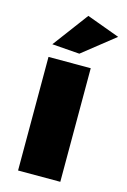

<svg xmlns="http://www.w3.org/2000/svg" viewBox="-119 -831 586 888"><g transform="rotate(15 174.0 -387.5)"><path d="M189.9 -774.9 348.1 -716.8 194.8 -595.2 63 -605ZM61 -543.9H263.2V0H61Z"/></g></svg>

Font: Montserrat-Arabic ExtraBold
Style: Regular
Weight: 800
Designer: Mohamed Gaber
Foundry: Kief Type Foundry
Version: Version 5.008;PS 005.008;hotconv 1.0.88;makeotf.lib2.5.64775